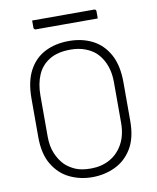

<svg xmlns="http://www.w3.org/2000/svg" viewBox="-95 -935 840 1028"><g transform="rotate(-10 325.0 -421.0)"><path d="M326 -720Q397 -720 453 -691.5Q509 -663 542 -603.5Q575 -544 575 -451V-241Q575 -149 540 -91.5Q505 -34 447.5 -7Q390 20 324 20Q258 20 201.5 -7Q145 -34 110 -92Q75 -150 75 -242V-451Q75 -544 107 -603.5Q139 -663 195.5 -691.5Q252 -720 326 -720ZM125 -236Q125 -182 142 -142.5Q159 -103 185 -77Q207 -56 239.5 -41.5Q272 -27 324 -27Q382 -27 427 -52Q472 -77 498.5 -125Q525 -173 525 -241V-459Q525 -498 517 -529Q509 -560 495 -584Q481 -608 463 -625Q441 -646 405.5 -659.5Q370 -673 326 -673Q255 -673 210.5 -645.5Q166 -618 145.5 -570Q125 -522 125 -459ZM151 -862H488Q493 -862 496 -859Q499 -856 499 -851Q499 -841 499 -831.5Q499 -822 499 -812H162Q159 -812 156.5 -813.5Q154 -815 152.5 -817.5Q151 -820 151 -823Q151 -833 151 -842.5Q151 -852 151 -862Z"/></g></svg>

Font: Recursive Light
Style: Regular
Weight: 300
Version: Version 1.085